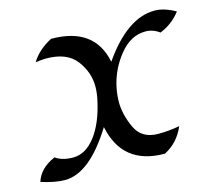

<svg xmlns="http://www.w3.org/2000/svg" viewBox="-139 -791 1040 922"><g transform="rotate(-15 381.5 -330.5)"><path d="M571.8 7.8Q362.8 7.8 321.8 -191.4Q199.2 5.9 77.1 5.9Q25.9 5.9 -41 -16.1Q-21.5 -79.1 54.7 -112.3Q88.9 -88.4 142.1 -88.4Q204.6 -88.4 253.2 -151.9Q301.8 -215.3 325.2 -324.2Q333 -359.9 333 -391.6Q333 -461.4 287.4 -521.5Q241.7 -581.5 138.7 -581.5Q116.7 -581.5 85.9 -576.7Q118.7 -631.3 186.5 -666.5Q400.9 -666.5 437.5 -485.4Q564.9 -668.9 700.7 -668.9Q747.6 -668.9 804.2 -637.2Q763.7 -584 702.1 -559.6Q669.9 -583.5 632.8 -583.5Q559.6 -583.5 503.9 -514.9Q448.2 -446.3 430.2 -361.3Q422.4 -323.2 422.4 -288.6Q422.4 -227.5 453.1 -159.9Q483.9 -92.3 566.4 -92.3Q618.7 -92.3 672.4 -102.1Q640.1 -26.4 571.8 7.8Z"/></g></svg>

Font: Balgruf
Style: Italic
Weight: 500
Italic angle: -12°
Designer: Paul James Miller
Foundry: High-Logic / Made with FontCreator
Version: Version 1.201;March 28, 2021;FontCreator 13.0.0.2683 64-bit